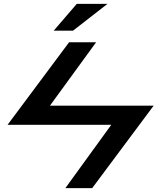

<svg xmlns="http://www.w3.org/2000/svg" viewBox="-20 -980 830 1000"><path d="M259.8 -820.3Q293 -820.3 360.4 -820.3Q419.9 -866.2 540 -960Q486.3 -960 379.9 -960Q339.8 -913.1 259.8 -820.3ZM339.8 -759.8Q259.8 -652.3 19.5 -330.1Q155.3 -330.1 559.6 -330.1Q500 -247.1 320.3 0Q355.5 0 460 0Q540 -107.4 780.3 -429.7Q644.5 -429.7 240.2 -429.7Q299.8 -512.7 480.5 -759.8Q445.3 -759.8 339.8 -759.8Z"/></svg>

Font: Alibu-Mazigh Belqasem 1
Style: Bold
Weight: 400
Designer: Mazigh Mubarik Belqasem
Version: Version 1.0